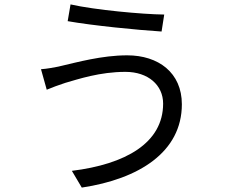

<svg xmlns="http://www.w3.org/2000/svg" viewBox="-20 -803 1040 871"><path d="M720 -333C720 -154 549 -58 306 -28L351 48C610 9 805 -113 805 -330C805 -473 699 -552 557 -552C442 -552 328 -520 258 -504C228 -497 194 -491 166 -489L192 -396C216 -406 245 -417 276 -427C335 -444 433 -477 549 -477C652 -477 720 -417 720 -333ZM300 -783 287 -707C400 -687 602 -667 713 -660L725 -737C627 -738 410 -758 300 -783Z"/></svg>

Font: Noto Sans CJK SC
Style: Regular
Weight: 400
Designer: Ryoko NISHIZUKA 西塚涼子 (kana, bopomofo & ideographs); Paul D. Hunt (Latin, Greek & Cyrillic); Sandoll Communications 산돌커뮤니
Foundry: Adobe
Version: Version 2.004;hotconv 1.0.118;makeotfexe 2.5.65603